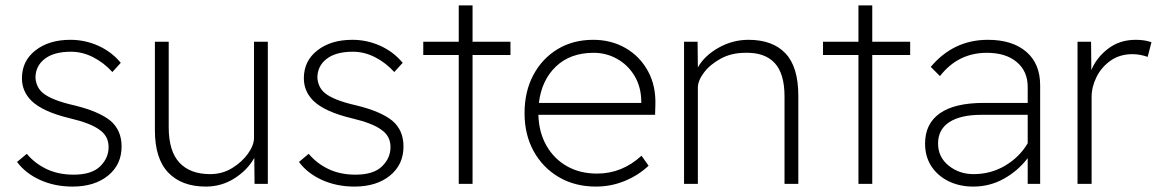

<svg xmlns="http://www.w3.org/2000/svg" viewBox="-20 -679 4272 709"><path d="M248 10Q182 10 128 -14.5Q74 -39 43 -81L79 -111Q108 -76 151.5 -55Q195 -34 252 -34Q318 -34 349.5 -64.5Q381 -95 381 -136Q381 -177 347 -200Q315 -224 239 -242Q138 -266 96 -307Q61 -342 61 -390Q61 -454 111 -493Q161 -532 240 -532Q294 -532 343 -510Q392 -488 426 -447L395 -413Q363 -448 323.5 -468Q284 -488 242 -488Q179 -488 145 -461.5Q111 -435 111 -392Q112 -376 118.5 -361.5Q125 -347 138 -336Q170 -309 254 -290Q345 -268 388 -233Q429 -198 429 -138Q429 -71 379 -30.5Q329 10 248 10Z M740 10Q651 10 601.5 -41.5Q552 -93 552 -198V-525H603V-209Q603 -121 642.5 -78.5Q682 -36 756 -36Q801 -36 837.5 -58.5Q874 -81 896 -112Q918 -143 918 -170V-525H969V0H920L919 -96Q894 -51 846 -20.5Q798 10 740 10Z M1289 10Q1223 10 1169 -14.5Q1115 -39 1084 -81L1120 -111Q1149 -76 1192.5 -55Q1236 -34 1293 -34Q1359 -34 1390.5 -64.5Q1422 -95 1422 -136Q1422 -177 1388 -200Q1356 -224 1280 -242Q1179 -266 1137 -307Q1102 -342 1102 -390Q1102 -454 1152 -493Q1202 -532 1281 -532Q1335 -532 1384 -510Q1433 -488 1467 -447L1436 -413Q1404 -448 1364.5 -468Q1325 -488 1283 -488Q1220 -488 1186 -461.5Q1152 -435 1152 -392Q1153 -376 1159.5 -361.5Q1166 -347 1179 -336Q1211 -309 1295 -290Q1386 -268 1429 -233Q1470 -198 1470 -138Q1470 -71 1420 -30.5Q1370 10 1289 10Z M1674 0V-476H1543V-525H1674V-659H1725V-525H1865V-476H1725V0Z M2181 10Q2103 10 2043.5 -25Q1984 -60 1950.5 -121Q1917 -182 1917 -261Q1917 -341 1949.5 -402Q1982 -463 2039 -497.5Q2096 -532 2171 -532Q2237 -532 2290 -501.5Q2343 -471 2373 -416Q2403 -361 2400 -288L2399 -255H1968Q1970 -190 1998 -141Q2026 -92 2074 -65Q2122 -38 2185 -38Q2277 -38 2349 -104L2375 -67Q2338 -32 2287.5 -11Q2237 10 2181 10ZM2172 -484Q2086 -484 2033 -433.5Q1980 -383 1970 -299H2348V-307Q2347 -359 2323 -399Q2299 -439 2259 -461.5Q2219 -484 2172 -484Z M2506 0V-525H2556L2557 -430Q2581 -473 2633 -502.5Q2685 -532 2744 -532Q2833 -532 2880.5 -482Q2928 -432 2928 -325V0H2877V-323Q2877 -408 2840 -447Q2803 -486 2732 -484Q2681 -484 2641.5 -462.5Q2602 -441 2579.5 -411Q2557 -381 2557 -356V0Z M3150 0V-476H3019V-525H3150V-659H3201V-525H3341V-476H3201V0Z M3574 10Q3523 10 3482.5 -10Q3442 -30 3419 -65.5Q3396 -101 3396 -149Q3396 -222 3450.5 -260.5Q3505 -299 3613 -299H3775V-358Q3775 -416 3734.5 -450Q3694 -484 3624 -484Q3518 -484 3451 -398L3417 -432Q3501 -532 3628 -532Q3718 -532 3769.5 -488Q3821 -444 3821 -364V0H3775V-95Q3739 -48 3687 -19Q3635 10 3574 10ZM3575 -36Q3639 -36 3692 -67.5Q3745 -99 3775 -150V-255H3604Q3527 -255 3485.5 -228Q3444 -201 3444 -149Q3444 -99 3483 -67.5Q3522 -36 3575 -36Z M3959 0V-525H4009L4010 -420Q4028 -465 4071 -498.5Q4114 -532 4174 -532Q4208 -532 4232 -523L4218 -469Q4189 -479 4162 -479Q4115 -479 4081 -455Q4047 -431 4029 -394.5Q4011 -358 4011 -321V0Z"/></svg>

Font: Readex Pro ExtraLight
Style: Regular
Weight: 200
Designer: Bonnie Shaver-Troup, Thomas Jockin
Foundry: Lexend
Version: Version 1.203; ttfautohint (v1.8.3)